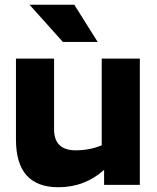

<svg xmlns="http://www.w3.org/2000/svg" viewBox="-20 -776 657 806"><path d="M567 0H417V-63Q336 10 225 10Q47 10 47 -190V-530H207V-233Q207 -145 298 -145Q356 -145 407 -166V-530H567ZM292 -756 390 -600H244L104 -756Z"/></svg>

Font: Roundo
Style: Bold
Weight: 700
Designer: Namrata Goyal (Gurmukhi), Shiva Nallaperumal (Latin)
Foundry: Indian Type Foundry
Version: Version 1.000;PS 1.0;hotconv 1.0.88;makeotf.lib2.5.647800